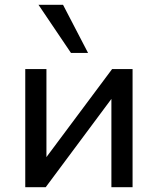

<svg xmlns="http://www.w3.org/2000/svg" viewBox="-20 -778 656 798"><path d="M85 0V-491H173V-105H158L446 -491H531V0H443V-387H458L170 0ZM275 -558 140 -758H242L346 -558Z"/></svg>

Font: Nunito Sans 10pt Medium
Style: Regular
Weight: 500
Designer: Vernon Adams
Foundry: Vernon Adams
Version: Version 3.101;gftools[0.9.27]